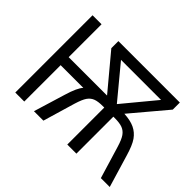

<svg xmlns="http://www.w3.org/2000/svg" viewBox="-130 -914 1165 1165"><g transform="rotate(45 452.5 -331.5)"><path d="M840.3 -663.1V-602.5L650.4 -377Q704.6 -374 739.3 -357.7Q773.9 -341.3 796.9 -308.8Q819.8 -276.4 840.3 -205.6L901.9 0H825.7L763.2 -207Q749 -254.4 733.2 -276.9Q717.3 -299.3 693.6 -308.3Q669.9 -317.4 626.5 -317.4H615.7V0H537.6V-317.4H526.4Q483.9 -317.4 461.2 -308.3Q438.5 -299.3 423.6 -277.8Q408.7 -256.3 393.6 -207L332.5 0H251.5L313 -202.1Q337.9 -285.6 363.3 -312H168.5V0H91.3V-663.1H168.5V-380.9H498L313 -602.5V-663.1ZM748.5 -593.8H404.8L576.7 -386.2Z"/></g></svg>

Font: Bpm'online Open Sans
Style: Regular
Weight: 400
Foundry: Ascender Corporation
Version: Version 1.10